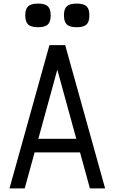

<svg xmlns="http://www.w3.org/2000/svg" viewBox="-20 -1052 640 1072"><path d="M33 0 256 -800H344L567 0H482L300 -663L118 0ZM132 -201 152 -277H448L468 -201ZM408 -900Q370 -900 353.5 -915Q337 -930 337 -967Q337 -1002 353.5 -1017Q370 -1032 408 -1032Q447 -1032 463 -1017Q479 -1002 479 -967Q479 -930 463 -915Q447 -900 408 -900ZM192 -900Q154 -900 137.5 -915Q121 -930 121 -967Q121 -1002 137.5 -1017Q154 -1032 192 -1032Q231 -1032 247 -1017Q263 -1002 263 -967Q263 -930 247 -915Q231 -900 192 -900Z"/></svg>

Font: Victor Mono Thin Medium
Style: Regular
Weight: 500
Monospace: yes
Version: Version 1.561;gftools[0.9.30]